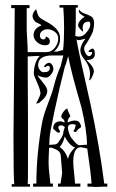

<svg xmlns="http://www.w3.org/2000/svg" viewBox="-20 -734 456 755"><path d="M235 -234Q232 -236 230.5 -237.5Q229 -239 228 -239.5Q227 -240 225.5 -240.5Q224 -241 221 -241Q209 -241 209 -231L216 -218Q216 -212 210 -212Q205 -212 189 -228Q189 -257 220 -257L234 -252Q234 -262 228 -266Q221 -270 221 -276Q221 -283 230 -295Q239 -307 245 -307Q247 -297 250 -292L257 -277Q255 -275 253 -273Q246 -264 246 -253Q264 -260 274 -260Q291 -260 296 -246Q302 -234 295 -231Q290 -229 284 -222Q280 -215 278 -215Q269 -215 269 -220Q272 -223 273.5 -226.5Q275 -230 276 -234.5Q277 -239 278 -243Q269 -246 266 -246Q247 -246 247 -232Q247 -220 258 -195Q260 -193 267 -184Q274 -175 280.5 -169Q287 -163 293 -163Q299 -163 307 -164Q315 -165 322 -165Q322 -221 300 -313Q261 -446 248 -513Q247 -510 243 -495Q239 -480 235 -472Q216 -395 214 -386Q188 -271 184 -246Q174 -202 174 -171V-164Q192 -166 194 -166Q198 -166 200.5 -167Q203 -168 205 -169.5Q207 -171 208.5 -173Q210 -175 212 -178.5Q214 -182 216 -184Q226 -197 228 -208Q230 -222 235 -234ZM235 -198Q226 -165 214 -156Q237 -142 247 -109Q253 -134 275 -154Q263 -158 251.5 -171.5Q240 -185 235 -198ZM123 0H179ZM331 -513Q335 -513 338.5 -517.5Q342 -522 342 -526Q342 -530 341 -530L334 -529Q332 -529 327 -532Q338 -543 344 -543Q353 -542 353 -521Q353 -498 320 -498Q349 -472 349 -454Q349 -446 342.5 -432Q336 -418 330 -418Q334 -429 334 -443Q334 -474 310 -503Q296 -520 296 -536Q296 -556 316 -582Q295 -576 287 -576Q283 -576 283 -578L281 -580V-578Q289 -529 336 -324Q370 -166 390 -12H402V0H392Q376 0 366 1H356H352Q344 1 340 0H324V-12H340Q337 -58 323 -150Q301 -155 298 -155Q268 -155 268 -97Q268 -85 271.5 -52Q275 -19 275 -12H296V0H208V-12H218L223 -44Q225 -53 224 -59L219 -121Q218 -140 196 -148Q173 -159 173 -149Q171 -113 171 -96Q171 -82 172 -70Q173 -58 175 -42.5Q177 -27 178 -12H188V0H110V-12H123Q123 -128 146 -254Q152 -284 169 -327.5Q186 -371 192 -396Q202 -437 219 -475L229 -516H186Q130 -516 130 -478Q130 -468 136.5 -459Q143 -450 152 -450Q176 -450 176 -466Q176 -475 170 -475Q162 -475 162 -473Q161 -472 160 -470Q159 -469 152 -473Q164 -487 172 -487Q180 -487 185 -479Q190 -471 190 -462Q190 -453 180.5 -441Q171 -429 162 -429Q145 -429 127 -438Q132 -430 141.5 -418.5Q151 -407 153 -404Q166 -388 166 -376Q166 -360 150 -344Q147 -341 143.5 -338Q140 -335 138.5 -333.5Q137 -332 135 -330.5Q133 -329 131.5 -328.5Q130 -328 127.5 -327.5Q125 -327 122 -327Q139 -358 139 -367Q139 -380 126 -409Q113 -438 113 -443Q113 -488 136 -514H127L89 -512V-465L90 -270V-66Q90 -21 89 -10H98V0H26V-10H36Q33 -37 33 -200L38 -702H24V-714H96V-702H85V-616L87 -578Q87 -575 87.5 -568.5Q88 -562 88.5 -550.5Q89 -539 89 -529H163Q182 -529 195.5 -546Q209 -563 209 -583Q209 -599 195.5 -609Q182 -619 166 -619Q155 -619 146 -612Q137 -605 137 -596Q137 -579 151 -579Q156 -579 158.5 -583Q161 -587 160 -591Q161 -590 169 -586Q176 -581 176 -571Q176 -556 157 -556Q140 -556 126 -568Q112 -580 112 -596Q112 -622 143 -634Q142 -637 135 -640L125 -645Q119 -647 113.5 -655Q108 -663 108 -671Q108 -684 122 -698Q128 -675 133.5 -668Q139 -661 160 -650Q213 -623 216 -589V-576Q216 -564 208 -550Q200 -536 191 -531H206L208 -532Q210 -532 211 -533Q220 -536 228 -537Q232 -572 232 -622Q232 -664 229 -704H214V-714H286V-704H278V-650Q278 -619 276 -593Q283 -590 290 -590Q306 -590 318 -604Q335 -624 335 -637Q335 -643 333.5 -646Q332 -649 328.5 -649Q325 -649 323 -648.5Q321 -648 315 -646Q305 -640 305 -625Q305 -623 307 -609Q302 -612 294.5 -620.5Q287 -629 287 -634Q287 -643 295.5 -653.5Q304 -664 314 -668H313Q290 -681 290 -689Q290 -694 292 -696Q298 -685 313 -680.5Q328 -676 339 -669Q350 -662 350 -643Q350 -634 348.5 -625.5Q347 -617 345.5 -611Q344 -605 339 -596Q334 -587 332.5 -584Q331 -581 325 -571Q319 -561 318 -560Q311 -552 311 -543Q311 -534 317 -523.5Q323 -513 331 -513Z"/></svg>

Font: Bukvitsa
Style: Regular
Weight: 500
Foundry: Ponomar Technologies, Inc.
Version: Version 1.1